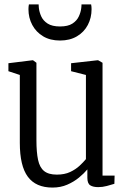

<svg xmlns="http://www.w3.org/2000/svg" viewBox="-20 -836 562 867"><path d="M423.5 9Q400.5 9 387.5 0.8Q374.5 -7.5 374.5 -33V-71Q359.5 -53 336.5 -34Q313.5 -15 283.5 -2Q253.5 11 217 11Q142 11 105.8 -37.8Q69.5 -86.5 69.5 -191V-497.5L18 -514.5V-550.5L127.5 -564H129L144.5 -552.5V-202.5Q144.5 -149 151.8 -114.5Q159 -80 179 -63.8Q199 -47.5 236.5 -47.5Q271.5 -47.5 296.5 -59.2Q321.5 -71 339 -87.2Q356.5 -103.5 368 -117.5V-497.5L301 -514.5V-550.5L421 -564H423L443 -552.5V-43H497.5L496.5 -6Q482 -1.5 462.5 3.8Q443 9 423.5 9ZM251 -653Q206.5 -653 174.8 -672Q143 -691 125.8 -723.2Q108.5 -755.5 108.5 -794.5Q108.5 -800 109 -805.5Q109.5 -811 110.5 -816H154.5Q154.5 -813.5 154.8 -809.2Q155 -805 155.5 -800Q157.5 -781.5 166.2 -762Q175 -742.5 195.2 -729.5Q215.5 -716.5 251 -716.5Q287 -716.5 307 -729.5Q327 -742.5 336 -762Q345 -781.5 347 -800Q347.5 -805 347.8 -809.2Q348 -813.5 348 -816H391.5Q392.5 -811 393 -805.5Q393.5 -800 393.5 -794.5Q393.5 -755.5 376.5 -723.2Q359.5 -691 327.5 -672Q295.5 -653 251 -653Z"/></svg>

Font: Merriweather 24pt SemiCondensed Light
Style: Regular
Weight: 300
Width: 4
Designer: Eben Sorkin
Foundry: Eben Sorkin
Version: Version 2.100